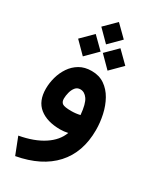

<svg xmlns="http://www.w3.org/2000/svg" viewBox="-243 -781 916 1117"><g transform="rotate(30 215.0 -223.0)"><path d="M127.4 -637.7 202.6 -712.4 278.3 -637.7 202.6 -562ZM211.4 -509.8 286.6 -584.5 362.3 -509.8 286.6 -434.1ZM45.4 -509.8 120.6 -584.5 196.3 -509.8 120.6 -434.1ZM270 -5.9Q243.7 0 218.8 0Q129.9 0 79.1 -40.8Q28.3 -81.5 28.3 -164.1Q28.3 -202.6 39.1 -241.7Q49.8 -280.8 72 -313.7Q94.2 -346.7 128.2 -366.7Q162.1 -386.7 209 -386.7Q259.3 -386.7 295.7 -361.8Q332 -336.9 355.5 -295.2Q378.9 -253.4 390.1 -202.6Q401.4 -151.9 401.4 -100.6Q401.4 48.8 316.4 142.1Q231.4 235.4 69.8 265.1L25.9 152.8Q122.6 135.3 185.5 94.2Q248.5 53.2 270 -5.9ZM279.8 -131.8Q273.4 -204.1 253.4 -232.7Q233.4 -261.2 205.1 -261.2Q184.1 -261.2 171.6 -245.6Q159.2 -230 153.6 -207.8Q147.9 -185.5 147.9 -166.5Q147.9 -144 161.6 -134.5Q175.3 -125 221.2 -125Q251.5 -125 279.8 -131.8Z"/></g></svg>

Font: Vazir FD-WOL-UI
Style: Bold-FD-WOL-UI
Weight: 700
Designer: Saber Rastikerdar
Foundry: Saber Rastikerdar
Version: Version 30.0.0